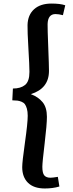

<svg xmlns="http://www.w3.org/2000/svg" viewBox="-20 -841 412 1089"><path d="M53.2 -338.9Q97.2 -338.9 122.1 -359.1Q147 -379.4 147 -433.1Q147 -468.3 141.1 -566.4Q135.3 -664.6 136.2 -699.2Q137.7 -756.3 173.3 -788.6Q209 -820.8 272 -820.8Q321.8 -820.8 350.1 -811L336.9 -754.9Q312.5 -761.2 294.9 -761.2Q251.5 -761.2 250 -704.1Q249.5 -676.3 253.7 -572.8Q257.8 -469.2 257.8 -439Q257.8 -338.9 154.8 -307.1Q196.8 -291.5 221.4 -261.7Q246.1 -231.9 246.1 -178.2Q246.1 -134.8 233.2 -27.3Q220.2 80.1 220.2 105Q220.2 141.1 231.4 154.1Q242.7 167 266.1 167Q277.8 167 308.1 162.1L316.9 216.8Q279.8 228 233.9 228Q171.9 228 138.9 195.8Q106 163.6 106 106.9Q106 77.1 121.6 -33Q137.2 -143.1 137.2 -184.1Q137.2 -208 132.6 -224.4Q127.9 -240.7 121.3 -249.8Q114.7 -258.8 102.3 -263.9Q89.8 -269 78.9 -270.3Q67.9 -271.5 49.8 -272Z"/></svg>

Font: Literata Book SemiBold
Style: Italic
Weight: 600
Italic angle: -3°
Designer: Latin by Veronika Burian and Jose Scaglione. Greek by Irene Vlachou. Cyrillic by Vera Evstafieva
Foundry: TypeTogether
Version: Version 1.003;PS 001.003;hotconv 1.0.88;makeotf.lib2.5.64775